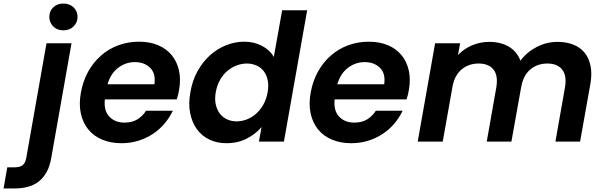

<svg xmlns="http://www.w3.org/2000/svg" viewBox="-147 -798 3405 1082"><path d="M256 -554 142 91Q134 139 115.5 172Q97 205 70.5 225.5Q44 246 9.5 255Q-25 264 -65 264H-127L-106 145H-66Q-34 145 -19 132.5Q-4 120 1 92L115 -554ZM210 -627Q175 -627 153 -649Q131 -671 131 -703Q131 -735 153 -756.5Q175 -778 210 -778Q245 -778 267.5 -756.5Q290 -735 290 -703Q290 -671 267.5 -649Q245 -627 210 -627Z M613 -448Q561 -448 518.5 -415.5Q476 -383 459 -323H723Q732 -383 699.5 -415.5Q667 -448 613 -448ZM827 -174Q809 -136 781 -102.5Q753 -69 715.5 -44Q678 -19 633 -5Q588 9 537 9Q477 9 429 -11Q381 -31 350.5 -68.5Q320 -106 308.5 -159Q297 -212 309 -277Q321 -343 350.5 -395.5Q380 -448 423 -485.5Q466 -523 520.5 -543Q575 -563 637 -563Q697 -563 743.5 -543.5Q790 -524 820 -488Q850 -452 861.5 -401.5Q873 -351 862 -290Q860 -278 857 -265Q854 -252 849 -238H444Q437 -175 469 -141Q501 -107 554 -107Q599 -107 629 -126.5Q659 -146 676 -174Z M926 -279Q937 -344 966 -396.5Q995 -449 1036 -486Q1077 -523 1127 -543Q1177 -563 1230 -563Q1285 -563 1329.5 -539.5Q1374 -516 1396 -477L1443 -740H1584L1453 0H1312L1327 -82Q1295 -44 1244.5 -17.5Q1194 9 1129 9Q1076 9 1033 -11.5Q990 -32 962.5 -70Q935 -108 924.5 -161Q914 -214 926 -279ZM1361 -277Q1368 -316 1361.5 -346.5Q1355 -377 1338.5 -398Q1322 -419 1297 -429.5Q1272 -440 1244 -440Q1216 -440 1187.5 -429.5Q1159 -419 1135 -399Q1111 -379 1093.5 -348.5Q1076 -318 1069 -279Q1062 -240 1069 -209Q1076 -178 1092.5 -157Q1109 -136 1133.5 -125Q1158 -114 1186 -114Q1214 -114 1242.5 -124.5Q1271 -135 1295 -156Q1319 -177 1336.5 -207.5Q1354 -238 1361 -277Z M1908 -448Q1856 -448 1813.5 -415.5Q1771 -383 1754 -323H2018Q2027 -383 1994.5 -415.5Q1962 -448 1908 -448ZM2122 -174Q2104 -136 2076 -102.5Q2048 -69 2010.5 -44Q1973 -19 1928 -5Q1883 9 1832 9Q1772 9 1724 -11Q1676 -31 1645.5 -68.5Q1615 -106 1603.5 -159Q1592 -212 1604 -277Q1616 -343 1645.5 -395.5Q1675 -448 1718 -485.5Q1761 -523 1815.5 -543Q1870 -563 1932 -563Q1992 -563 2038.5 -543.5Q2085 -524 2115 -488Q2145 -452 2156.5 -401.5Q2168 -351 2157 -290Q2155 -278 2152 -265Q2149 -252 2144 -238H1739Q1732 -175 1764 -141Q1796 -107 1849 -107Q1894 -107 1924 -126.5Q1954 -146 1971 -174Z M3037 -306Q3048 -372 3021 -406Q2994 -440 2938 -440Q2881 -440 2841 -406Q2801 -372 2790 -306V-307L2735 0H2596L2650 -306Q2661 -372 2634 -406Q2607 -440 2550 -440Q2496 -440 2456.5 -408.5Q2417 -377 2404 -315L2348 0H2207L2305 -554H2446L2434 -488Q2466 -522 2512 -542Q2558 -562 2610 -562Q2675 -562 2720.5 -535Q2766 -508 2786 -456Q2821 -504 2877 -533Q2933 -562 2995 -562Q3045 -562 3084 -546.5Q3123 -531 3147.5 -501Q3172 -471 3181 -426.5Q3190 -382 3180 -325L3122 0H2983Z"/></svg>

Font: SVN-Poppins SemiBold
Style: Italic
Weight: 600
Italic angle: -10°
Designer: Ninad Kale (Devanagari), Jonny Pinhorn (Latin)
Foundry: Indian Type Foundry
Version: Version 3.002 2017; ttfautohint (v1.8.3)